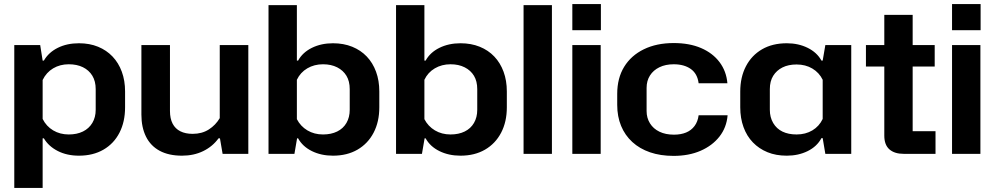

<svg xmlns="http://www.w3.org/2000/svg" viewBox="-20 -754 4875 941"><path d="M50 167V-533H177L189 -457H195Q218 -497 263 -519.5Q308 -542 367 -542Q419 -542 460.5 -525Q502 -508 531.5 -477Q561 -446 577 -402.5Q593 -359 593 -306V-228Q593 -157 565.5 -103.5Q538 -50 487 -20.5Q436 9 367 9Q308 9 263 -14Q218 -37 195 -76H189V167ZM317 -95Q357 -95 386.5 -109.5Q416 -124 432.5 -151.5Q449 -179 449 -216V-317Q449 -356 432.5 -383Q416 -410 386.5 -424.5Q357 -439 317 -439Q274 -439 240.5 -419Q207 -399 189 -362V-171Q207 -135 240.5 -115Q274 -95 317 -95Z M1197 -533V0H1071L1058 -76H1051Q1022 -36 976 -13.5Q930 9 872 9Q807 9 762.5 -15Q718 -39 695.5 -84.5Q673 -130 673 -192V-533H813V-210Q813 -173 826 -148Q839 -123 864 -110.5Q889 -98 924 -98Q970 -98 1003.5 -119.5Q1037 -141 1057 -175V-533Z M1612 9Q1554 9 1508.5 -13.5Q1463 -36 1441 -76H1436L1423 0H1296V-729H1435V-457H1441Q1463 -497 1508.5 -519.5Q1554 -542 1612 -542Q1664 -542 1706 -525Q1748 -508 1777.5 -477Q1807 -446 1823 -402.5Q1839 -359 1839 -306V-228Q1839 -157 1811 -103.5Q1783 -50 1732 -20.5Q1681 9 1612 9ZM1563 -95Q1603 -95 1632.5 -109.5Q1662 -124 1678 -151.5Q1694 -179 1694 -216V-317Q1694 -356 1678 -382.5Q1662 -409 1632.5 -424Q1603 -439 1563 -439Q1520 -439 1486 -419Q1452 -399 1435 -363V-170Q1453 -135 1486.5 -115Q1520 -95 1563 -95Z M2237 9Q2179 9 2133.5 -13.5Q2088 -36 2066 -76H2061L2048 0H1921V-729H2060V-457H2066Q2088 -497 2133.5 -519.5Q2179 -542 2237 -542Q2289 -542 2331 -525Q2373 -508 2402.5 -477Q2432 -446 2448 -402.5Q2464 -359 2464 -306V-228Q2464 -157 2436 -103.5Q2408 -50 2357 -20.5Q2306 9 2237 9ZM2188 -95Q2228 -95 2257.5 -109.5Q2287 -124 2303 -151.5Q2319 -179 2319 -216V-317Q2319 -356 2303 -382.5Q2287 -409 2257.5 -424Q2228 -439 2188 -439Q2145 -439 2111 -419Q2077 -399 2060 -363V-170Q2078 -135 2111.5 -115Q2145 -95 2188 -95Z M2546 0V-729H2685V0Z M2785 0V-533H2924V0ZM2785 -606V-734H2925V-606Z M3281 10Q3217 10 3166 -7.5Q3115 -25 3079 -58Q3043 -91 3024 -137Q3005 -183 3005 -240V-294Q3005 -371 3039 -426.5Q3073 -482 3135.5 -512.5Q3198 -543 3282 -543Q3359 -543 3416 -518.5Q3473 -494 3506.5 -449.5Q3540 -405 3545 -346H3404Q3398 -393 3365.5 -416Q3333 -439 3282 -439Q3242 -439 3212 -424.5Q3182 -410 3165.5 -384Q3149 -358 3149 -323V-210Q3149 -176 3165.5 -149.5Q3182 -123 3212 -108.5Q3242 -94 3283 -94Q3317 -94 3342.5 -104.5Q3368 -115 3384 -136.5Q3400 -158 3404 -189H3546Q3541 -129 3506 -84.5Q3471 -40 3413.5 -15Q3356 10 3281 10Z M3836 9Q3783 9 3741.5 -8Q3700 -25 3670 -56Q3640 -87 3624 -131Q3608 -175 3608 -228V-305Q3608 -376 3636 -429.5Q3664 -483 3715 -512.5Q3766 -542 3836 -542Q3893 -542 3938.5 -519.5Q3984 -497 4006 -457H4012L4025 -533H4152V0H4025L4012 -77H4006Q3984 -36 3938.5 -13.5Q3893 9 3836 9ZM3884 -95Q3928 -95 3961.5 -115Q3995 -135 4012 -171V-363Q3995 -398 3961.5 -418Q3928 -438 3884 -438Q3844 -438 3815 -423.5Q3786 -409 3769.5 -382.5Q3753 -356 3753 -317V-216Q3753 -179 3769.5 -151Q3786 -123 3815 -109Q3844 -95 3884 -95Z M4409 0Q4364 0 4339 -22Q4314 -44 4314 -89V-681H4453V-111H4565V0ZM4224 -428V-533H4561V-428Z M4646 0V-533H4785V0ZM4646 -606V-734H4786V-606Z"/></svg>

Font: Hubot Sans Condensed ExtraLight SemiBold
Style: Regular
Weight: 600
Version: Version 2.000